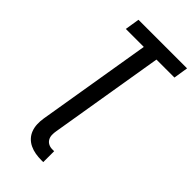

<svg xmlns="http://www.w3.org/2000/svg" viewBox="-292 -804 1095 1095"><g transform="rotate(45 255.5 -256.0)"><path d="M294 223Q269 223 245.5 219Q222 215 201 205Q180 195 164.5 178.5Q149 162 141 140.5Q133 119 132 95Q131 71 135 46L250 -647H105L119 -735H511L497 -647H352L237 46Q234 62 234.5 78.5Q235 95 242.5 108Q250 121 263.5 128Q277 135 293 135H309V223Z"/></g></svg>

Font: Iosevka SS18 Semibold
Style: Italic
Weight: 600
Italic angle: -9°
Monospace: yes
Designer: Belleve Invis
Foundry: Belleve Invis
Version: Version 25.1.1; ttfautohint (v1.8.4)